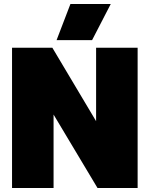

<svg xmlns="http://www.w3.org/2000/svg" viewBox="-20 -937 746 957"><path d="M331 -917H532L439 -737H262ZM40 -699H241L459 -333V-699H666V0H466L247 -366V0H40Z"/></svg>

Font: Prompt ExtraBold
Style: Regular
Weight: 800
Designer: Katatrad Team
Foundry: CadsonDemak
Version: Version 1.000